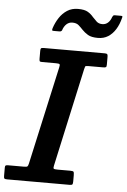

<svg xmlns="http://www.w3.org/2000/svg" viewBox="-97 -1029 709 1074"><g transform="rotate(5 257.0 -492.0)"><path d="M421.5 -832.5Q454 -832.5 478.5 -848Q503 -863.5 520.2 -891.2Q537.5 -919 546.5 -956Q548.5 -962 547.5 -964.5Q546.5 -967 539.5 -967H505.5Q498.5 -967 496 -964.2Q493.5 -961.5 491 -956Q483.5 -934 470.2 -922.8Q457 -911.5 439.5 -911.5Q419 -911.5 406.8 -923Q394.5 -934.5 383.5 -946.5Q371.5 -961.5 352.8 -973Q334 -984.5 297 -984.5Q262.5 -984.5 236.5 -967.8Q210.5 -951 192.8 -924Q175 -897 164.5 -865Q162.5 -857.5 162.8 -853.8Q163 -850 171.5 -850H204.5Q213.5 -850 218 -857Q225 -879.5 239 -892.5Q253 -905.5 272 -905.5Q295 -905.5 307.8 -894.2Q320.5 -883 332 -870.5Q345.5 -856 365 -844.2Q384.5 -832.5 421.5 -832.5ZM-34 -17Q-34 -5.5 -30.2 -2.8Q-26.5 0 -14.5 0H335.5Q348 0 351 -4Q354 -8 354 -21V-55.5Q354 -71 350.8 -75Q347.5 -79 332 -79H262Q244 -79 239.8 -82Q235.5 -85 239 -99.5L360 -651.5Q362.5 -663 364.5 -667Q366.5 -671 381.5 -671H464.5Q477 -671 480.8 -673.8Q484.5 -676.5 484.5 -688.5V-732Q484.5 -743.5 481.2 -746.8Q478 -750 467 -750H123.5Q112.5 -750 109.5 -746.8Q106.5 -743.5 106.5 -732V-689Q106.5 -678 108.8 -674.5Q111 -671 122 -671H199.5Q217 -671 220.5 -667.5Q224 -664 220.5 -650L98.5 -99Q95.5 -85.5 91.5 -82.2Q87.5 -79 71 -79H-17.5Q-26.5 -79 -30.2 -76.5Q-34 -74 -34 -64.5Z"/></g></svg>

Font: Besley SemiBold
Style: Italic
Weight: 600
Italic angle: -13°
Designer: Owen Earl
Foundry: indestructible type*
Version: Version 2.001